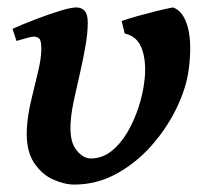

<svg xmlns="http://www.w3.org/2000/svg" viewBox="-20 -477 561 517"><path d="M487.8 -287.1Q480.5 -236.8 454.1 -183.1Q427.7 -129.4 386.5 -83.3Q345.2 -37.1 292.5 -8.5Q239.7 20 180.2 20Q153.8 20 123 6.3Q92.3 -7.3 71 -39.8Q49.8 -72.3 52.2 -127.9Q53.7 -163.1 63.2 -203.6Q72.8 -244.1 82 -282Q91.3 -319.8 91.3 -345.7Q91.3 -367.7 85.7 -373Q80.1 -378.4 71.3 -378.4Q65.4 -378.4 54.2 -375.2Q43 -372.1 33.7 -369.4Q24.4 -366.7 24.4 -366.7L13.7 -399.4Q41 -411.6 75.9 -425Q110.8 -438.5 141.4 -447.8Q171.9 -457 185.1 -457Q199.7 -457 208 -447.8Q216.3 -438.5 216.3 -416Q216.3 -388.2 210.2 -353.3Q204.1 -318.4 195.8 -282Q187.5 -245.6 180.2 -212.6Q172.9 -179.7 170.9 -155.8Q165.5 -100.1 184.1 -75.2Q202.6 -50.3 224.6 -50.3Q254.4 -50.3 279.1 -69.3Q303.7 -88.4 322.3 -119.6Q340.8 -150.9 352.8 -187.3Q364.7 -223.6 368.7 -257.8Q375 -307.6 362.8 -343.5Q350.6 -379.4 315.9 -386.7L307.6 -420.4Q325.2 -426.8 351.6 -434.1Q377.9 -441.4 403.8 -447.8Q429.7 -454.1 445.8 -457Q474.1 -447.3 485.8 -403.1Q497.6 -358.9 487.8 -287.1Z"/></svg>

Font: Gentium Plus
Style: Bold Italic
Weight: 700
Italic angle: -8°
Designer: Victor Gaultney, Annie Olsen, Iska Routamaa, Becca Hirsbrunner
Foundry: SIL International
Version: Version 6.101